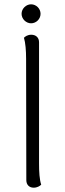

<svg xmlns="http://www.w3.org/2000/svg" viewBox="-20 -860 301 890"><path d="M124 -752C148 -752 168 -772 168 -796C168 -820 148 -840 124 -840C101 -840 80 -820 80 -796C80 -772 101 -752 124 -752ZM136 10C153 10 165 2 171 -4C163 -28 161 -63 161 -103V-664C161 -686 146 -699 125 -699C108 -699 97 -691 91 -685C98 -662 101 -626 101 -587L102 -25C102 -3 116 10 136 10Z"/></svg>

Font: Arima Koshi Light
Style: Regular
Weight: 300
Designer: Joana Correia and Natanael Gama
Foundry: NDISCOVER
Version: Version 1.019;PS 001.019;hotconv 1.0.88;makeotf.lib2.5.64775